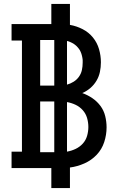

<svg xmlns="http://www.w3.org/2000/svg" viewBox="-20 -858 640 980"><path d="M242 102V0H39V-84H92V-651H39V-735H242V-838H337V-731Q371 -725 402 -709Q433 -693 454.5 -666.5Q476 -640 485.5 -607Q495 -574 495 -540Q495 -515 490 -491Q485 -467 472.5 -446Q460 -425 441.5 -409Q423 -393 400 -383Q428 -373 452 -356.5Q476 -340 493 -317Q510 -294 517 -265.5Q524 -237 524 -208Q524 -170 512 -133Q500 -96 473.5 -68Q447 -40 411 -24Q375 -8 337 -3V102ZM257 -421V-654H185V-421ZM322 -426Q340 -431 356 -441Q372 -451 383 -466.5Q394 -482 398 -500.5Q402 -519 402 -538Q402 -550 402 -551Q402 -552 401.5 -556.5Q401 -561 400 -565.5Q399 -570 398 -574.5Q397 -579 395.5 -583.5Q394 -588 392 -592.5Q390 -597 388 -601Q386 -605 383 -608.5Q380 -612 377 -616Q374 -620 370.5 -623Q367 -626 363.5 -629Q360 -632 356 -634.5Q352 -637 348 -639Q344 -641 339.5 -643Q335 -645 331 -646.5Q327 -648 322 -649ZM257 -81V-340H185V-81ZM322 -84Q345 -88 366 -98Q387 -108 402.5 -125Q418 -142 424.5 -164.5Q431 -187 431 -210Q431 -233 424.5 -255.5Q418 -278 402.5 -295.5Q387 -313 366 -323Q345 -333 322 -337Z"/></svg>

Font: Iosevka Slab Medium Extended
Style: Regular
Weight: 500
Width: 7
Monospace: yes
Designer: Belleve Invis
Foundry: Belleve Invis
Version: Version 11.1.1; ttfautohint (v1.8.3)